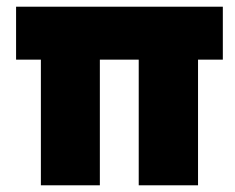

<svg xmlns="http://www.w3.org/2000/svg" viewBox="-20 -553 700 573"><path d="M102 0V-375H28V-533H645V-375H571V0H394V-375H278V0Z"/></svg>

Font: Mach ExtraBold
Style: Regular
Weight: 800
Version: Version 1.002